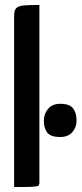

<svg xmlns="http://www.w3.org/2000/svg" viewBox="-20 -755 329 775"><path d="M37 0V-690Q37 -713 45.5 -722Q54 -731 76 -733Q98 -735 139 -735V-19Q139 -9 135 -5.5Q131 -2 109.5 -1Q88 0 37 0ZM223 -202Q185 -202 171 -219.5Q157 -237 157 -268Q157 -295 174 -315.5Q191 -336 223 -336Q261 -336 275 -317.5Q289 -299 289 -268Q289 -241 272 -221.5Q255 -202 223 -202Z"/></svg>

Font: Yanone Kaffeesatz SemiBold
Style: Regular
Weight: 600
Designer: Yanone (Cyrillic: Daniel Pouzeot, Huerta Tipografica, and Cyreal)
Foundry: Yanone
Version: Version 2.003